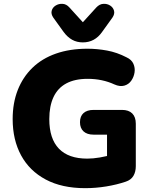

<svg xmlns="http://www.w3.org/2000/svg" viewBox="-20 -970 787 1001"><path d="M424 11Q303 11 218.5 -34Q134 -79 90 -160Q46 -241 46 -349Q46 -433 72.5 -500.5Q99 -568 149 -616.5Q199 -665 271.5 -690.5Q344 -716 436 -716Q486 -716 538 -706.5Q590 -697 640 -671Q666 -659 675.5 -637.5Q685 -616 681.5 -592.5Q678 -569 664.5 -549.5Q651 -530 628 -523.5Q605 -517 576 -530Q546 -544 511 -551.5Q476 -559 437 -559Q370 -559 325.5 -535Q281 -511 259 -464Q237 -417 237 -349Q237 -247 287 -195Q337 -143 435 -143Q465 -143 500.5 -149Q536 -155 572 -166L538 -97V-268H468Q434 -268 415.5 -285Q397 -302 397 -333Q397 -364 415.5 -380.5Q434 -397 468 -397H616Q651 -397 669.5 -378.5Q688 -360 688 -325V-104Q688 -74 675.5 -53Q663 -32 636 -23Q589 -7 534 2Q479 11 424 11ZM412 -749Q381 -749 356.5 -762.5Q332 -776 312 -803L258 -878Q245 -897 249.5 -914Q254 -931 270 -941Q286 -951 306 -950Q326 -949 342 -931L412 -854L482 -931Q499 -949 519 -950Q539 -951 554.5 -941Q570 -931 574.5 -914Q579 -897 566 -878L512 -803Q493 -776 468 -762.5Q443 -749 412 -749Z"/></svg>

Font: Nunito ExtraLight Black
Style: Regular
Weight: 900
Version: Version 3.602